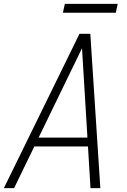

<svg xmlns="http://www.w3.org/2000/svg" viewBox="-36 -975 656 995"><path d="M-16 0 376 -800H432L484 0H433L389 -725L37 0ZM120 -216 142 -262H438L440 -216ZM290 -909 300 -955H574L564 -909Z"/></svg>

Font: Victor Mono Thin
Style: Italic
Weight: 100
Italic angle: -12°
Monospace: yes
Designer: Rune Bjørnerås
Version: Version 1.561;gftools[0.9.30]